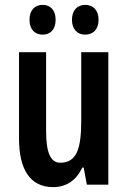

<svg xmlns="http://www.w3.org/2000/svg" viewBox="-20 -757 524 787"><path d="M101 -676C101 -636 123 -615 155 -615C187 -615 208 -637 208 -676C208 -715 187 -737 155 -737C123 -737 101 -716 101 -676ZM275 -676C275 -637 297 -615 329 -615C362 -615 384 -637 384 -676C384 -715 362 -737 329 -737C298 -737 275 -716 275 -676ZM424 -543H313V-262C313 -149 295 -90 227 -90C187 -90 169 -132 169 -219V-543H58V-189C58 -66 101 10 198 10C252 10 293 -18 317 -70H323L336 0H424Z"/></svg>

Font: Noto Sans Khmer ExtraCondensed SemiBold
Style: Regular
Weight: 600
Width: 2
Designer: Danh Hong and the Monotype Design Team
Foundry: Monotype Imaging Inc.
Version: Version 2.004